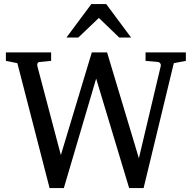

<svg xmlns="http://www.w3.org/2000/svg" viewBox="-20 -936 971 972"><path d="M859.9 -616.2 707 16.1H633.8L466.8 -538.1L303.2 16.1H231L67.9 -616.2L9.8 -627.9V-670.9H238.8V-627.9L179.2 -622.1Q172.4 -621.1 169.9 -615Q167.5 -608.9 168.9 -602.1L288.1 -150.9L444.8 -670.9H522L683.1 -134.8L793.9 -602.1Q795.4 -608.9 791.5 -615Q787.6 -621.1 779.8 -622.1L716.8 -627.9V-670.9H920.9V-627.9ZM583.5 -746.1 480.5 -845.2 376.5 -746.1H316.4L442.4 -915.5H517.6L643.6 -746.1Z"/></svg>

Font: Charis SIL Phon
Style: Regular
Weight: 400
Foundry: SIL International
Version: Version 5.000